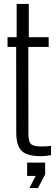

<svg xmlns="http://www.w3.org/2000/svg" viewBox="-20 -790 288 980"><path d="M188.5 7Q118 7 90.5 -20Q63 -47 63 -113L62.5 -550.5H18.5V-600H65V-770H127V-600H228.5V-550.5H124.5L125 -106.5Q125 -69 137.2 -55.8Q149.5 -42.5 190.5 -42.5Q206 -42.5 216.2 -43.2Q226.5 -44 240.5 -45.5V2Q228.5 4 215.8 5.5Q203 7 188.5 7ZM130 170 162 108H118.5V40H210.5V100.5L173.5 170Z"/></svg>

Font: Big Shoulders Text Thin Light
Style: Regular
Weight: 300
Version: Version 2.002